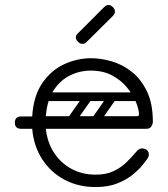

<svg xmlns="http://www.w3.org/2000/svg" viewBox="-20 -745 677 775"><path d="M366 10Q296 10 240.5 -19.5Q185 -49 150.5 -102Q116 -155 110 -225H66Q40 -225 40 -250Q40 -275 66 -275H110Q115 -358 151 -410Q187 -462 239.5 -486Q292 -510 348 -510Q387 -510 430.5 -497.5Q474 -485 511.5 -455.5Q549 -426 573 -376.5Q597 -327 597 -253Q597 -245 591 -235Q585 -225 571 -225H165Q171 -170 198 -128.5Q225 -87 268.5 -63.5Q312 -40 366 -40Q409 -40 439 -54.5Q469 -69 490 -89.5Q511 -110 527 -129Q533 -137 539.5 -141.5Q546 -146 553 -146Q557 -146 562.5 -144.5Q568 -143 571 -141Q581 -134 581 -120Q581 -114 576 -106Q571 -98 553 -76Q541 -61 517 -41Q493 -21 455.5 -5.5Q418 10 366 10ZM165 -276H533Q541 -276 541 -283Q541 -303 529 -332.5Q517 -362 493 -391.5Q469 -421 432.5 -440.5Q396 -460 346 -460Q302 -460 262.5 -440.5Q223 -421 196.5 -380.5Q170 -340 165 -276ZM451 -372H554V-337H451ZM345 -366Q358 -356 349 -343L283 -249Q274 -235 258 -246Q245 -256 254 -269L320 -363Q324 -368 331 -369.5Q338 -371 345 -366ZM443 -366Q456 -356 447 -343L381 -249Q372 -235 356 -246Q343 -256 352 -269L418 -363Q422 -368 429 -369.5Q436 -371 443 -366ZM147 -259Q147 -276 164 -276H496Q513 -276 513 -259Q513 -241 497 -241H165Q147 -241 147 -259ZM147 -355Q147 -372 164 -372H496Q513 -372 513 -355Q513 -337 497 -337H165Q147 -337 147 -355ZM328 -574Q322 -568 313 -568Q303 -568 295 -576Q286 -585 286 -594Q286 -602 293 -609L400 -716Q409 -725 418 -725Q427 -725 436 -716Q444 -708 444 -698Q444 -689 435 -680Z"/></svg>

Font: Agu Display
Style: Regular
Weight: 400
Designer: Oluwaseun Badejo
Version: Version 1.103